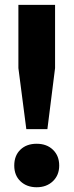

<svg xmlns="http://www.w3.org/2000/svg" viewBox="-20 -760 302 788"><path d="M88 -230 55.5 -480.5V-740H206V-480.5L174.5 -230ZM130.5 8.5Q90 8.5 64.2 -15.8Q38.5 -40 38.5 -80.5Q38.5 -121.5 63.8 -145.8Q89 -170 130.5 -170Q172 -170 197.5 -145.2Q223 -120.5 223 -80.5Q223 -41 197 -16.2Q171 8.5 130.5 8.5Z"/></svg>

Font: Encode Sans Condensed
Style: Bold
Weight: 700
Width: 3
Designer: Multiple Designers
Foundry: Impallari Type
Version: Version 3.000; ttfautohint (v1.8.3) -l 8 -r 50 -G 200 -x 14 